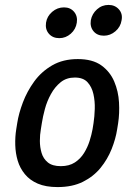

<svg xmlns="http://www.w3.org/2000/svg" viewBox="-20 -750 550 780"><path d="M456 -225Q450 -186 433.5 -144.5Q417 -103 388.5 -68Q360 -33 317 -11.5Q274 10 214 10Q166 10 133.5 -4Q101 -18 81 -42.5Q61 -67 52 -97Q43 -127 42 -160.5Q41 -194 46 -225L50 -250Q56 -289 73 -334Q90 -379 119 -419Q148 -459 192 -484.5Q236 -510 296 -510Q356 -510 391.5 -484.5Q427 -459 444 -419Q461 -379 463.5 -334Q466 -289 460 -250ZM360 -250Q364 -276 365 -307.5Q366 -339 359.5 -368Q353 -397 335.5 -416Q318 -435 284 -435Q250 -435 226.5 -416Q203 -397 187 -368Q171 -339 162.5 -307.5Q154 -276 150 -250L146 -225Q142 -203 142 -177.5Q142 -152 149 -128.5Q156 -105 174.5 -90Q193 -75 227 -75Q261 -75 284 -90Q307 -105 321.5 -128.5Q336 -152 344 -177.5Q352 -203 356 -225ZM221 -595Q194 -595 178.5 -613Q163 -631 167 -658Q171 -684 192 -702Q213 -720 240 -720Q266 -720 281 -702Q296 -684 292 -658Q288 -631 267.5 -613Q247 -595 221 -595ZM402 -605Q375 -605 360 -623Q345 -641 349 -668Q354 -694 374 -712Q394 -730 421 -730Q447 -730 463 -712Q479 -694 474 -668Q470 -641 449 -623Q428 -605 402 -605Z"/></svg>

Font: Winky Sans
Style: Italic
Weight: 400
Italic angle: -8.97852°
Designer: Simon Atzbach
Foundry: typofactur
Version: Version 1.205